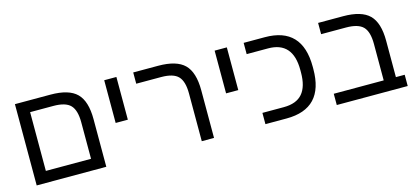

<svg xmlns="http://www.w3.org/2000/svg" viewBox="-53 -983 2962 1367"><g transform="rotate(-15 1427.5 -299.5)"><path d="M598.1 -351.1V0H85V-599.1H347.2Q481.9 -599.1 540 -541.5Q598.1 -483.9 598.1 -351.1ZM174.8 -83H507.8V-352.1Q507.8 -440.9 471.9 -478.5Q436 -516.1 346.2 -516.1H174.8Z M833 -599.1V-284.2H743.2V-599.1Z M1392.1 -351.1V0H1301.8V-352.1Q1301.8 -440.9 1265.9 -478.5Q1230 -516.1 1140.1 -516.1H957V-599.1H1141.1Q1275.9 -599.1 1334 -541.5Q1392.1 -483.9 1392.1 -351.1Z M1647 -599.1V-284.2H1557.1V-599.1Z M2202.1 -291Q2202.1 0 1926.8 0H1771V-83H1928.7Q2022 -83 2066.4 -134.8Q2110.8 -186.5 2110.8 -290V-309.1Q2110.8 -516.1 1928.7 -516.1H1771V-599.1H1926.8Q2202.1 -599.1 2202.1 -308.1Z M2819.8 -83V0H2296.9V-83H2665V-352.1Q2665 -441.9 2628.7 -479Q2592.3 -516.1 2502.9 -516.1H2319.8V-599.1H2503.9Q2638.7 -599.1 2696.8 -541.5Q2754.9 -483.9 2754.9 -351.1V-83Z"/></g></svg>

Font: Arimo
Style: Regular
Weight: 400
Designer: Steve Matteson
Foundry: Monotype Imaging Inc.
Version: Version 1.33